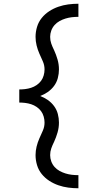

<svg xmlns="http://www.w3.org/2000/svg" viewBox="-20 -853 540 1026"><path d="M399 153Q372 153 345 149.5Q318 146 292 137Q266 128 243 113Q220 98 203 77Q186 56 178 29.5Q170 3 170 -24Q170 -47 175.5 -69.5Q181 -92 190 -112.5Q199 -133 208.5 -154Q218 -175 218 -198Q218 -214 213.5 -230Q209 -246 199.5 -259Q190 -272 176 -281.5Q162 -291 146.5 -296Q131 -301 115 -303Q99 -305 83 -305V-375Q99 -375 115 -377Q131 -379 146.5 -384Q162 -389 176 -398.5Q190 -408 199.5 -421Q209 -434 213.5 -450Q218 -466 218 -482Q218 -505 208.5 -526Q199 -547 190 -567.5Q181 -588 175.5 -610.5Q170 -633 170 -656Q170 -683 178 -709.5Q186 -736 203 -757Q220 -778 243 -793Q266 -808 292 -817Q318 -826 345 -829.5Q372 -833 399 -833V-763Q381 -763 364 -761Q347 -759 330.5 -754Q314 -749 298.5 -740.5Q283 -732 271.5 -719Q260 -706 254 -689.5Q248 -673 248 -656Q248 -637 254 -620Q260 -603 268 -587L269 -585Q280 -561 287.5 -535Q295 -509 295 -482Q295 -459 289 -436Q283 -413 269 -394Q255 -375 235.5 -361.5Q216 -348 195 -340Q216 -332 235.5 -318.5Q255 -305 269 -286Q283 -267 289 -244Q295 -221 295 -198Q295 -171 287.5 -145Q280 -119 269 -95L268 -93Q260 -77 254 -60Q248 -43 248 -24Q248 -7 254 9.5Q260 26 271.5 39Q283 52 298.5 60.5Q314 69 330.5 74Q347 79 364 81Q381 83 399 83Z"/></svg>

Font: Iosevka Web
Style: Regular
Weight: 400
Monospace: yes
Designer: Belleve Invis
Foundry: Belleve Invis
Version: Version 28.0.3; ttfautohint (v1.8.3)